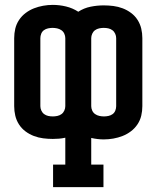

<svg xmlns="http://www.w3.org/2000/svg" viewBox="-20 -560 640 785"><path d="M197 205V113H247V3Q234 6 221 7Q208 8 196 8Q176 8 156.5 5.5Q137 3 118.5 -4Q100 -11 84 -23Q68 -35 57.5 -51.5Q47 -68 42.5 -87Q38 -106 38 -126V-404Q38 -424 42.5 -443Q47 -462 58 -478.5Q69 -495 85 -507Q101 -519 119 -526Q137 -533 156.5 -536.5Q176 -540 196 -540Q223 -540 250 -533.5Q277 -527 300 -512Q323 -527 350 -532.5Q377 -538 404 -538Q424 -538 443.5 -535.5Q463 -533 481.5 -526Q500 -519 516 -507Q532 -495 542.5 -478.5Q553 -462 557.5 -443Q562 -424 562 -404V-126Q562 -106 557.5 -87Q553 -68 542 -51.5Q531 -35 515 -23Q499 -11 481 -4Q463 3 443.5 6.5Q424 10 404 10Q392 10 379 8.5Q366 7 353 4V113H403V205ZM196 -84Q205 -84 214.5 -86Q224 -88 231.5 -93.5Q239 -99 243 -108Q247 -117 247 -126V-404Q247 -413 243 -422Q239 -431 231 -436.5Q223 -442 213.5 -444Q204 -446 195 -446Q186 -446 176.5 -444Q167 -442 159.5 -436.5Q152 -431 148.5 -422Q145 -413 145 -404V-126Q145 -117 149 -108Q153 -99 160.5 -93.5Q168 -88 177 -86Q186 -84 196 -84ZM405 -84Q414 -84 423.5 -86Q433 -88 440.5 -93.5Q448 -99 451.5 -108Q455 -117 455 -126V-404Q455 -413 451 -422Q447 -431 439.5 -436.5Q432 -442 423 -444Q414 -446 404 -446Q395 -446 385.5 -444Q376 -442 368.5 -436.5Q361 -431 357 -422Q353 -413 353 -404V-126Q353 -117 357 -108Q361 -99 369 -93.5Q377 -88 386.5 -86Q396 -84 405 -84Z"/></svg>

Font: Iosevka Curly Slab SmBdEx
Style: Regular
Weight: 600
Width: 7
Monospace: yes
Designer: Belleve Invis
Foundry: Belleve Invis
Version: Version 11.1.0; ttfautohint (v1.8.3)